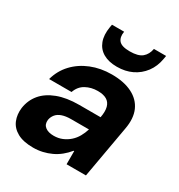

<svg xmlns="http://www.w3.org/2000/svg" viewBox="-175 -842 903 971"><g transform="rotate(30 277.0 -357.0)"><path d="M161 12Q103 12 68 -7.5Q33 -27 19.5 -60Q6 -93 11 -133Q18 -181 47.5 -216.5Q77 -252 129.5 -272Q182 -292 255 -292H380Q387 -329 380.5 -353Q374 -377 354.5 -388.5Q335 -400 302 -400Q264 -400 233 -383Q202 -366 189 -329H58Q73 -384 110.5 -424Q148 -464 202.5 -486Q257 -508 322 -508Q393 -508 441 -484Q489 -460 509 -415Q529 -370 517 -305L463 0H350V-77H347Q329 -55 308.5 -38.5Q288 -22 264.5 -11Q241 0 215 6Q189 12 161 12ZM221 -92Q248 -92 270.5 -101.5Q293 -111 311 -127Q329 -143 341 -164.5Q353 -186 360 -209H256Q225 -209 203.5 -201.5Q182 -194 170.5 -179.5Q159 -165 156 -147Q153 -120 171 -106Q189 -92 221 -92ZM323 -554Q275 -554 243 -572.5Q211 -591 198 -626Q185 -661 193 -709L196 -726H267Q261 -692 277 -673Q293 -654 341 -654Q390 -654 412.5 -673Q435 -692 441 -726H512L509 -708Q501 -660 475 -625.5Q449 -591 410.5 -572.5Q372 -554 323 -554Z"/></g></svg>

Font: DM Sans 36pt
Style: Bold Italic
Weight: 700
Italic angle: -10°
Designer: Colophon Foundry, Jonny Pinhorn
Foundry: Colophon Foundry
Version: Version 4.004;gftools[0.9.30]